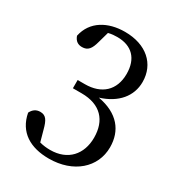

<svg xmlns="http://www.w3.org/2000/svg" viewBox="-181 -862 911 989"><g transform="rotate(30 274.5 -367.0)"><path d="M199 -699C219 -704 237 -705 252 -705C338 -705 388 -655 388 -564C388 -466 326 -411 228 -411H185V-362H237C350 -362 407 -298 407 -196C407 -97 347 -28 242 -28C222 -28 201 -30 179 -36L161 -101C148 -151 135 -173 101 -173C78 -173 60 -162 48 -138C68 -32 149 14 258 14C404 14 503 -74 503 -194C503 -292 447 -365 325 -387C425 -418 480 -485 480 -569C480 -676 400 -748 273 -748C172 -748 88 -702 68 -607C78 -579 96 -569 119 -569C154 -569 169 -590 181 -635Z"/></g></svg>

Font: Noto Serif SC Medium
Style: Regular
Weight: 500
Designer: Ryoko NISHIZUKA 西塚涼子 (kana & ideographs); Frank Grießhammer (Latin, Greek & Cyrillic); Wenlong ZHANG 张文龙 (bopomofo); San
Foundry: Adobe Systems Incorporated
Version: Version 1.001;PS 1.001;hotconv 16.6.54;makeotf.lib2.5.65590